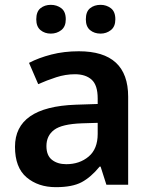

<svg xmlns="http://www.w3.org/2000/svg" viewBox="-20 -764 625 794"><path d="M306 -552Q510 -552 510 -364V0H420L396 -75H392Q356 -31 317.5 -10.5Q279 10 211 10Q138 10 90 -30.5Q42 -71 42 -157Q42 -322 293 -331L384 -334V-357Q384 -412 359 -434.5Q334 -457 290 -457Q251 -457 212.5 -444.5Q174 -432 138 -416L100 -504Q140 -525 192.5 -538.5Q245 -552 306 -552ZM318 -254Q236 -251 204 -227Q172 -203 172 -160Q172 -121 195 -103Q218 -85 254 -85Q309 -85 346.5 -116.5Q384 -148 384 -210V-256ZM130 -684Q130 -716 147.5 -730Q165 -744 190 -744Q215 -744 233.5 -730Q252 -716 252 -684Q252 -654 233.5 -639.5Q215 -625 190 -625Q165 -625 147.5 -639.5Q130 -654 130 -684ZM335 -684Q335 -716 352.5 -730Q370 -744 396 -744Q420 -744 438.5 -730Q457 -716 457 -684Q457 -654 438.5 -639.5Q420 -625 396 -625Q370 -625 352.5 -639.5Q335 -654 335 -684Z"/></svg>

Font: Noto Sans Lao UI SemBd
Style: Regular
Weight: 600
Designer: Monotype Design Team
Foundry: Monotype Imaging Inc.
Version: Version 2.000; ttfautohint (v1.8.4.7-5d5b)